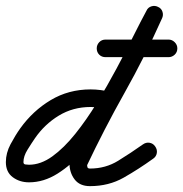

<svg xmlns="http://www.w3.org/2000/svg" viewBox="-42 -594 625 655"><path d="M358 -243Q355 -231 344 -225Q333 -219 321 -222Q293 -229 267 -229Q207 -229 158.5 -199.5Q110 -170 77 -122Q66 -106 52 -83.5Q38 -61 38 -41Q38 -34 44.5 -33Q51 -32 57 -32Q97 -32 136.5 -60.5Q176 -89 214.5 -137Q253 -185 288.5 -243Q324 -301 355.5 -360Q387 -419 413 -471Q439 -523 458 -558Q463 -569 475 -572.5Q487 -576 498 -570Q509 -565 512.5 -553Q516 -541 510 -530Q488 -489 460 -432Q432 -375 398.5 -312.5Q365 -250 326.5 -189.5Q288 -129 244.5 -80Q201 -31 154 -1.5Q107 28 57 28Q25 28 1.5 10.5Q-22 -7 -22 -41Q-22 -72 -6 -102Q10 -132 27 -156Q70 -216 131 -252.5Q192 -289 267 -289Q301 -289 337 -280Q349 -277 355 -266Q361 -255 358 -243ZM511 -532Q453 -402 383 -277.5Q313 -153 252 -24Q252 -24 254 -31Q255 -38 255 -37Q255 -30 256 -24.5Q257 -19 265 -19Q318 -19 361 -45.5Q404 -72 445 -101Q456 -109 468 -107Q480 -105 487 -95Q495 -84 493 -72Q491 -60 481 -53Q431 -17 380 12Q329 41 265 41Q230 41 212.5 18Q195 -5 195 -37Q195 -38 196 -43Q198 -49 198 -50Q258 -178 328 -302.5Q398 -427 457 -556Q462 -568 473.5 -572Q485 -576 496 -571Q508 -566 512 -554.5Q516 -543 511 -532ZM288 -429Q288 -441 296.5 -450Q305 -459 318 -459Q371 -459 425 -459Q479 -459 533 -459Q545 -459 554 -450Q563 -441 563 -429Q563 -416 554 -407.5Q545 -399 533 -399Q479 -399 425 -399Q371 -399 318 -399Q305 -399 296.5 -407.5Q288 -416 288 -429Z"/></svg>

Font: FRB American Cursive Guidelines Arrows
Style: Bold Italic
Weight: 700
Italic angle: -25°
Version: Version 2.0;Modular Font Editor K font №1